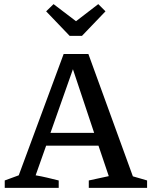

<svg xmlns="http://www.w3.org/2000/svg" viewBox="-20 -912 737 932"><path d="M625 -56Q643 -51 660 -46Q677 -41 694 -36V0H411V-36L508 -57L458 -205H204L153 -61Q182 -56 209.5 -49.5Q237 -43 265 -36V0H3V-36L71 -61L289 -650H409ZM225 -267H437L334 -576ZM318 -738 204 -857 240 -892 349 -809 457 -892 492 -857 378 -738Z"/></svg>

Font: Piazzolla Medium
Style: Regular
Weight: 500
Designer: Juan Pablo del Peral
Foundry: Huerta Tipografica
Version: Version 1.330